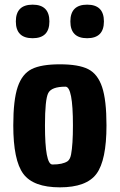

<svg xmlns="http://www.w3.org/2000/svg" viewBox="-20 -788 514 824"><path d="M37 -250Q37 -359 56 -415Q75 -471 116 -491.5Q157 -512 237 -512Q317 -512 358 -491.5Q399 -471 418 -415Q437 -359 437 -250Q437 -100 394 -42Q351 16 237 16Q123 16 80 -42Q37 -100 37 -250ZM173 -250Q173 -82 205 -82Q249 -82 270 -96Q281 -104 285 -125Q293 -167 293 -250Q293 -416 261 -416Q201 -416 187 -388.5Q173 -361 173 -250ZM120 -624Q48 -624 48 -696Q48 -768 120 -768Q192 -768 192 -696Q192 -624 120 -624ZM354 -624Q282 -624 282 -696Q282 -768 354 -768Q426 -768 426 -696Q426 -624 354 -624Z"/></svg>

Font: Chau Philomene One
Style: Regular
Weight: 400
Designer: Vicente Lamonaca
Foundry: TipoType
Version: Version 1.002